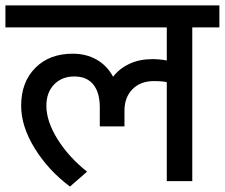

<svg xmlns="http://www.w3.org/2000/svg" viewBox="-30 -668 829 708"><path d="M779 -567H679V0H585V-365Q568 -369 537 -369Q488 -369 458.5 -339Q429 -309 429 -260V-202H338V-272Q338 -327 314 -356.5Q290 -386 244 -386Q198 -386 169.5 -356.5Q141 -327 141 -278Q141 -221 182 -155Q223 -89 291 -35L228 20Q148 -40 98 -121Q48 -202 48 -278Q48 -365 100 -417.5Q152 -470 238 -470Q288 -470 326.5 -448Q365 -426 387 -385Q411 -416 448 -433Q485 -450 532 -450Q558 -450 585 -445V-567H-10V-648H779Z"/></svg>

Font: Madhuban
Style: Regular
Weight: 400
Designer: jaikishan Patel
Foundry: MagicType
Version: Version 1.000